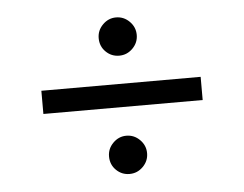

<svg xmlns="http://www.w3.org/2000/svg" viewBox="-39 -505 639 503"><g transform="rotate(-5 281.0 -254.0)"><path d="M232.9 -409.7Q232.9 -430.2 247.8 -445.1Q262.7 -460 282.7 -460Q303.2 -460 318.1 -445.1Q333 -430.2 333 -409.7Q333 -389.2 318.1 -374.3Q303.2 -359.4 282.7 -359.4Q262.2 -359.4 247.6 -373.8Q232.9 -388.2 232.9 -409.7ZM71.3 -224.6V-285.6H490.2V-224.6ZM232.9 -98.6Q232.9 -119.1 247.8 -134Q262.7 -148.9 282.7 -148.9Q303.2 -148.9 318.1 -134Q333 -119.1 333 -98.6Q333 -78.1 318.1 -63.2Q303.2 -48.3 282.7 -48.3Q262.2 -48.3 247.6 -62.7Q232.9 -77.1 232.9 -98.6Z"/></g></svg>

Font: Vazirmatn UI Light
Style: Regular
Weight: 300
Designer: Saber Rastikerdar
Foundry: Saber Rastikerdar
Version: Version 33.003